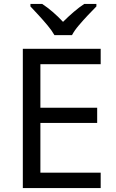

<svg xmlns="http://www.w3.org/2000/svg" viewBox="-20 -964 596 984"><path d="M496 0H97V-714H496V-635H187V-412H478V-334H187V-79H496ZM259 -784Q246 -807 224 -833.5Q202 -860 178 -886Q154 -912 136 -931V-944H196Q222 -927 250 -903Q278 -879 303 -852Q330 -879 358 -903Q386 -927 412 -944H474V-931Q455 -912 430.5 -886Q406 -860 383.5 -833.5Q361 -807 349 -784Z"/></svg>

Font: Noto IKEA Simplified Chinese
Style: Regular
Weight: 400
Designer: Monotype Design Team
Foundry: Monotype Imaging Inc.
Version: Version 1.100